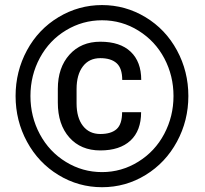

<svg xmlns="http://www.w3.org/2000/svg" viewBox="-20 -741 823 770"><path d="M545.9 -291Q545.9 -216.8 503.2 -177.2Q460.4 -137.7 382.3 -137.7Q304.2 -137.7 258.1 -189.7Q211.9 -241.7 211.9 -329.6V-384.8Q211.9 -469.7 258.5 -521.7Q305.2 -573.7 382.3 -573.7Q461.9 -573.7 504.2 -533.4Q546.4 -493.2 546.4 -420.4H470.2Q470.2 -467.3 447.8 -487.5Q425.3 -507.8 382.3 -507.8Q337.4 -507.8 312.3 -474.6Q287.1 -441.4 287.1 -383.8V-326.7Q287.1 -269 312.5 -236.3Q337.9 -203.6 382.3 -203.6Q425.8 -203.6 447.8 -223.4Q469.7 -243.2 469.7 -291ZM675.8 -356Q675.8 -437 639.2 -506.6Q602.5 -576.2 535.6 -617.9Q468.8 -659.7 389.2 -659.7Q311.5 -659.7 244.9 -619.6Q178.2 -579.6 140.1 -509.3Q102.1 -439 102.1 -356Q102.1 -272.9 139.9 -202.6Q177.7 -132.3 244.4 -91.6Q311 -50.8 389.2 -50.8Q467.3 -50.8 534.4 -92.3Q601.6 -133.8 638.7 -204.1Q675.8 -274.4 675.8 -356ZM42.5 -356Q42.5 -454.6 88.1 -539.1Q133.8 -623.5 214.6 -672.1Q295.4 -720.7 389.2 -720.7Q482.9 -720.7 563.5 -672.1Q644 -623.5 689.7 -539.1Q735.4 -454.6 735.4 -356Q735.4 -257.3 689.7 -172.9Q644 -88.4 564 -39.3Q483.9 9.8 389.2 9.8Q294.9 9.8 214.6 -39.1Q134.3 -87.9 88.4 -172.4Q42.5 -256.8 42.5 -356Z"/></svg>

Font: Vazir Medium UI
Style: Medium-UI
Weight: 500
Designer: Saber Rastikerdar
Foundry: Saber Rastikerdar
Version: Version 30.0.0